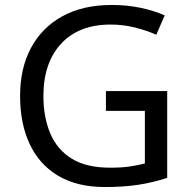

<svg xmlns="http://www.w3.org/2000/svg" viewBox="-20 -744 768 774"><path d="M407 -377H654V-27Q596 -8 537 1Q478 10 403 10Q292 10 216 -34.5Q140 -79 100.5 -161.5Q61 -244 61 -357Q61 -469 105 -551Q149 -633 231.5 -678.5Q314 -724 431 -724Q491 -724 544.5 -713Q598 -702 644 -682L610 -604Q572 -621 524.5 -633Q477 -645 426 -645Q298 -645 226.5 -568Q155 -491 155 -357Q155 -272 182.5 -206.5Q210 -141 269 -104.5Q328 -68 424 -68Q471 -68 504 -73Q537 -78 564 -85V-297H407Z"/></svg>

Font: Noto Sans Historical
Style: Regular
Weight: 400
Designer: Monotype Design Team
Foundry: Monotype Imaging Inc.
Version: Version 2.013; ttfautohint (v1.8.4.7-5d5b)